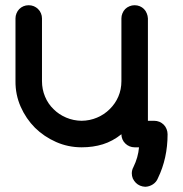

<svg xmlns="http://www.w3.org/2000/svg" viewBox="-20 -567 704 739"><path d="M515.1 0H498Q487.8 0 478.5 -3.9Q469.2 -7.8 462.4 -14.6Q455.1 -21.5 451.2 -30.8Q447.3 -40 447.3 -50.3Q413.6 -23.4 376 -11.7Q338.4 0 294.4 0Q242.2 0 195.8 -20.5Q149.4 -41 114.7 -75.2Q80.1 -109.9 59.6 -156.2Q39.1 -202.6 39.6 -254.9V-496.1Q39.6 -506.3 43.5 -515.6Q47.4 -525.4 54.2 -532.2Q61 -539.1 70.3 -543Q79.6 -546.9 90.3 -546.9Q101.1 -546.9 110.4 -543Q119.6 -539.1 126.5 -532.2Q133.8 -525.4 137.7 -515.6Q141.6 -506.3 141.6 -496.1V-254.9Q141.6 -223.1 153.3 -195.3Q165 -167 186.5 -146.5Q207 -126 234.9 -114.3Q262.7 -102.5 294.4 -102.1Q325.7 -102.5 353.5 -114.3Q381.3 -126 402.3 -147Q423.8 -168 435.5 -195.3Q447.3 -222.7 447.3 -254.9V-496.1Q447.3 -506.3 451.2 -515.6Q455.1 -525.4 461.9 -532.2Q468.8 -539.1 478.5 -543Q487.8 -546.9 498 -546.9Q508.8 -546.9 518.1 -543Q527.3 -539.1 534.2 -532.2Q541 -525.4 544.9 -515.6Q548.8 -506.3 549.3 -496.1V-102.1H573.2Q584 -102.1 593.8 -98.1Q603.5 -93.8 610.4 -86.9Q617.2 -80.1 621.1 -70.3Q625 -60.5 625 -50.3Q625 42.5 587.9 118.7Q582 133.8 568.4 142.6Q554.7 151.4 539.1 151.9Q528.3 151.4 519 147.5Q509.8 143.6 502.9 136.7Q496.1 129.9 491.2 120.1Q487.3 110.4 487.3 100.1Q487.3 87.4 493.7 75.7Q511.7 39.1 515.1 0Z"/></svg>

Font: Comfortaa
Style: Bold
Weight: 700
Designer: Johan Aakerlund
Foundry: Johan Aakerlund
Version: Version 2.001; ttfautohint (v1.4.1)